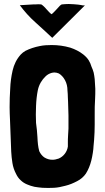

<svg xmlns="http://www.w3.org/2000/svg" viewBox="-20 -935 523 959"><path d="M192 3C211 4 231 4 250 3C269 2 287 -2 306 -7C327 -12 346 -20 365 -30C383 -39 398 -52 409 -68C421 -87 430 -109 436 -133C442 -156 447 -191 447 -203L450 -236C452 -262 453 -288 453 -313V-363C453 -388 453 -415 455 -441C456 -458 456 -474 456 -491C455 -507 454 -523 453 -540C452 -551 450 -561 448 -572C445 -582 442 -592 437 -602C430 -625 421 -643 396 -663C377 -678 355 -689 331 -697C300 -706 269 -710 238 -710C218 -710 198 -709 179 -705C153 -700 129 -692 107 -681C98 -676 91 -670 84 -663C63 -640 50 -613 43 -583C36 -552 32 -522 31 -492C29 -461 28 -431 28 -400C28 -379 29 -357 30 -335C32 -282 34 -230 36 -178C37 -159 39 -140 42 -121C45 -102 51 -84 60 -67C66 -54 74 -43 83 -35C92 -26 103 -19 115 -14C126 -9 139 -5 152 -2C165 0 178 2 192 3ZM242 -137C227 -137 214 -141 201 -149C191 -156 182 -167 176 -180C170 -202 168 -225 167 -250C166 -274 163 -298 160 -321C160 -335 159 -349 159 -363C159 -377 160 -391 160 -405C161 -433 164 -460 169 -485C175 -513 189 -536 208 -554C216 -562 227 -568 238 -571C243 -572 247 -573 252 -573C259 -573 267 -571 274 -568C286 -561 297 -549 305 -534C313 -519 317 -502 317 -483C318 -472 319 -460 319 -447L320 -426L322 -358V-310V-293C321 -283 321 -271 320 -258C319 -244 319 -233 319 -225V-203C315 -176 297 -153 273 -143C261 -139 252 -137 242 -137ZM241 -746 404 -908H394C388 -909 380 -911 370 -912C356 -913 340 -915 323 -915C312 -915 301 -914 289 -913C285 -913 274 -902 265 -891C263 -889 246 -870 238 -864C232 -866 218 -883 212 -889C205 -898 191 -911 186 -913C179 -914 164 -914 157 -913C150 -913 141 -913 130 -912C118 -911 101 -910 79 -909C102 -878 127 -850 155 -825C183 -800 212 -773 241 -746Z"/></svg>

Font: Londrina Solid CC
Style: CC
Weight: 400
Designer: Marcelo Magalhaes
Foundry: Tipos Pereira
Version: Version 1.003;FEAKit 1.0